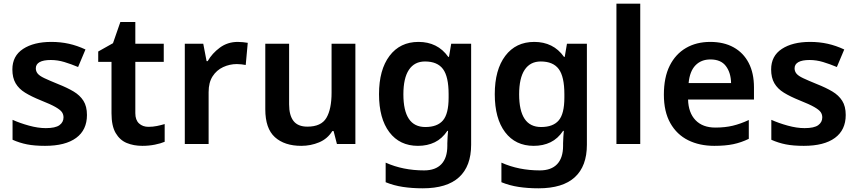

<svg xmlns="http://www.w3.org/2000/svg" viewBox="-20 -780 4641 1040"><path d="M451 -157Q451 -76 392.5 -33Q334 10 224 10Q167 10 126.5 2Q86 -6 48 -23V-131Q88 -113 137 -99.5Q186 -86 228 -86Q280 -86 302 -102Q324 -118 324 -144Q324 -160 315.5 -172.5Q307 -185 281 -200Q255 -215 202 -236Q150 -257 116 -278Q82 -299 64.5 -329Q47 -359 47 -404Q47 -477 105 -515Q163 -553 258 -553Q308 -553 353 -543Q398 -533 443 -512L403 -417Q365 -433 328.5 -444Q292 -455 255 -455Q215 -455 194.5 -443.5Q174 -432 174 -410Q174 -394 184 -381.5Q194 -369 220.5 -356.5Q247 -344 296 -324Q344 -305 378.5 -284.5Q413 -264 432 -234Q451 -204 451 -157Z M784 -93Q808 -93 830 -97.5Q852 -102 872 -108V-12Q851 -3 819 3.5Q787 10 751 10Q704 10 666.5 -5.5Q629 -21 606.5 -59.5Q584 -98 584 -166V-445H512V-501L592 -546L632 -661H713V-543H867V-445H713V-167Q713 -130 733 -111.5Q753 -93 784 -93Z M1268 -553Q1280 -553 1296 -551.5Q1312 -550 1322 -548L1311 -428Q1302 -430 1288 -431.5Q1274 -433 1263 -433Q1224 -433 1188.5 -416.5Q1153 -400 1131.5 -366.5Q1110 -333 1110 -281V0H981V-543H1081L1099 -449H1105Q1129 -491 1171 -522Q1213 -553 1268 -553Z M1905 -543V0H1805L1787 -70H1780Q1754 -28 1708.5 -9Q1663 10 1612 10Q1521 10 1469 -37Q1417 -84 1417 -188V-543H1546V-215Q1546 -155 1570 -124.5Q1594 -94 1645 -94Q1720 -94 1748 -141.5Q1776 -189 1776 -278V-543Z M2247 -553Q2298 -553 2338.5 -533Q2379 -513 2408 -472H2412L2424 -543H2532V4Q2532 120 2466.5 180Q2401 240 2270 240Q2212 240 2162.5 232.5Q2113 225 2069 207V101Q2163 143 2277 143Q2339 143 2371 109Q2403 75 2403 10V-4Q2403 -20 2404.5 -39.5Q2406 -59 2407 -71H2403Q2375 -29 2335 -9.5Q2295 10 2244 10Q2145 10 2089 -64Q2033 -138 2033 -270Q2033 -402 2090 -477.5Q2147 -553 2247 -553ZM2282 -447Q2225 -447 2195 -402Q2165 -357 2165 -269Q2165 -181 2194.5 -136.5Q2224 -92 2284 -92Q2349 -92 2379.5 -128Q2410 -164 2410 -251V-270Q2410 -365 2379.5 -406Q2349 -447 2282 -447Z M2874 -553Q2925 -553 2965.5 -533Q3006 -513 3035 -472H3039L3051 -543H3159V4Q3159 120 3093.5 180Q3028 240 2897 240Q2839 240 2789.5 232.5Q2740 225 2696 207V101Q2790 143 2904 143Q2966 143 2998 109Q3030 75 3030 10V-4Q3030 -20 3031.5 -39.5Q3033 -59 3034 -71H3030Q3002 -29 2962 -9.5Q2922 10 2871 10Q2772 10 2716 -64Q2660 -138 2660 -270Q2660 -402 2717 -477.5Q2774 -553 2874 -553ZM2909 -447Q2852 -447 2822 -402Q2792 -357 2792 -269Q2792 -181 2821.5 -136.5Q2851 -92 2911 -92Q2976 -92 3006.5 -128Q3037 -164 3037 -251V-270Q3037 -365 3006.5 -406Q2976 -447 2909 -447Z M3448 0H3319V-760H3448Z M3827 -553Q3901 -553 3954 -523.5Q4007 -494 4035.5 -439Q4064 -384 4064 -307V-241H3707Q3709 -169 3747.5 -129Q3786 -89 3855 -89Q3907 -89 3949 -99Q3991 -109 4036 -130V-28Q3995 -8 3952 1Q3909 10 3849 10Q3769 10 3707.5 -20.5Q3646 -51 3611 -113Q3576 -175 3576 -267Q3576 -361 3607.5 -424Q3639 -487 3695.5 -520Q3752 -553 3827 -553ZM3828 -458Q3778 -458 3747 -426Q3716 -394 3710 -330H3940Q3939 -386 3912 -422Q3885 -458 3828 -458Z M4561 -157Q4561 -76 4502.5 -33Q4444 10 4334 10Q4277 10 4236.5 2Q4196 -6 4158 -23V-131Q4198 -113 4247 -99.5Q4296 -86 4338 -86Q4390 -86 4412 -102Q4434 -118 4434 -144Q4434 -160 4425.5 -172.5Q4417 -185 4391 -200Q4365 -215 4312 -236Q4260 -257 4226 -278Q4192 -299 4174.5 -329Q4157 -359 4157 -404Q4157 -477 4215 -515Q4273 -553 4368 -553Q4418 -553 4463 -543Q4508 -533 4553 -512L4513 -417Q4475 -433 4438.5 -444Q4402 -455 4365 -455Q4325 -455 4304.5 -443.5Q4284 -432 4284 -410Q4284 -394 4294 -381.5Q4304 -369 4330.5 -356.5Q4357 -344 4406 -324Q4454 -305 4488.5 -284.5Q4523 -264 4542 -234Q4561 -204 4561 -157Z"/></svg>

Font: Noto Sans Nag Mundari SemiBold
Style: Regular
Weight: 600
Version: Version 1.000